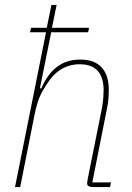

<svg xmlns="http://www.w3.org/2000/svg" viewBox="-20 -760 535 780"><path d="M167 -629H102L106 -647H170L189 -740H210L191 -647H342L338 -629H188L142 -401H148Q172 -458 211 -488Q250 -518 306 -518Q364 -518 393 -486Q422 -454 422 -396Q422 -379 420.5 -359.5Q419 -340 415 -321L355 -19H431L427 0H357Q347 0 340.5 -3.5Q334 -7 334 -15Q334 -21 336 -31L394 -320Q398 -340 399.5 -361Q401 -382 401 -393Q401 -444 377.5 -471.5Q354 -499 303 -499Q268 -499 237 -483.5Q206 -468 181 -434Q164 -411 148 -381Q132 -351 121 -297L62 0H41Z"/></svg>

Font: IBM Plex Sans Cond Thin
Style: Italic
Weight: 100
Width: 3
Italic angle: -11°
Designer: Mike Abbink, Paul van der Laan, Pieter van Rosmalen
Foundry: Bold Monday
Version: Version 1.3